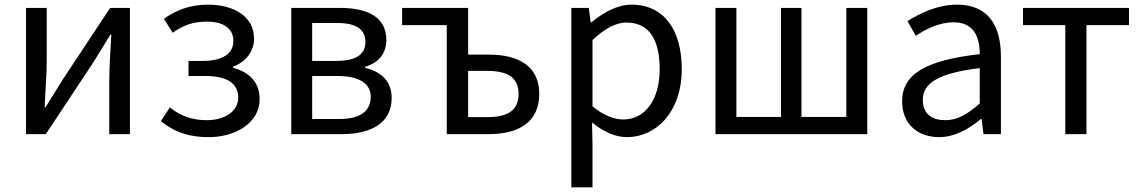

<svg xmlns="http://www.w3.org/2000/svg" viewBox="-20 -577 4905 826"><path d="M92 0H177L383 -311C403 -344 434 -394 455 -428H459C455 -357 450 -284 450 -227V0H539V-543H454L248 -232C228 -199 197 -149 176 -116H172C175 -186 181 -259 181 -316V-543H92Z M878 13C994 13 1097 -49 1097 -150C1097 -227 1047 -269 983 -285V-290C1040 -312 1073 -358 1073 -411C1073 -509 981 -557 876 -557C797 -557 737 -533 685 -496L723 -436C767 -467 808 -484 871 -484C937 -484 984 -457 984 -401C984 -348 940 -315 853 -315H791V-250H866C955 -250 1005 -219 1005 -157C1005 -97 945 -60 870 -60C815 -60 762 -73 711 -115L672 -56C736 -4 802 13 878 13Z M1233 0H1450C1576 0 1665 -47 1665 -156C1665 -233 1612 -271 1551 -285V-290C1607 -306 1642 -345 1642 -405C1642 -504 1561 -543 1442 -543H1233ZM1323 -315V-478H1432C1516 -478 1552 -448 1552 -397C1552 -346 1517 -315 1426 -315ZM1323 -65V-250H1434C1527 -250 1575 -216 1575 -161C1575 -100 1531 -65 1440 -65Z M1902 0H2084C2213 0 2300 -53 2300 -173C2300 -291 2213 -342 2084 -342H1994V-543H1710V-469H1902ZM1994 -73V-272H2075C2167 -272 2211 -242 2211 -173C2211 -104 2167 -73 2075 -73Z M2438 229H2529V45L2527 -50C2576 -10 2628 13 2677 13C2802 13 2913 -94 2913 -280C2913 -447 2837 -557 2697 -557C2634 -557 2573 -521 2524 -481H2521L2513 -543H2438ZM2662 -63C2626 -63 2578 -78 2529 -120V-405C2582 -454 2629 -480 2675 -480C2778 -480 2818 -399 2818 -279C2818 -144 2752 -63 2662 -63Z M3058 0H3711V-543H3621V-74H3428V-543H3340V-74H3148V-543H3058Z M4020 13C4087 13 4148 -22 4200 -65H4203L4211 0H4286V-334C4286 -468 4230 -557 4098 -557C4011 -557 3934 -518 3884 -486L3920 -423C3963 -452 4020 -481 4083 -481C4172 -481 4195 -414 4195 -344C3964 -318 3861 -259 3861 -141C3861 -43 3929 13 4020 13ZM4046 -60C3992 -60 3950 -85 3950 -147C3950 -217 4012 -262 4195 -284V-132C4142 -85 4099 -60 4046 -60Z M4563 0H4654V-469H4837V-543H4381V-469H4563Z"/></svg>

Font: Noto Sans Japanese Regular
Style: Regular
Weight: 400
Designer: Ryoko NISHIZUKA (kana & ideographs); Paul D. Hunt (Latin, Greek & Cyrillic); Wenlong ZHANG (bopomofo); Sandoll Communica
Foundry: Adobe Systems Incorporated
Version: Version 1.000;PS 1;hotconv 1.0.78;makeotf.lib2.5.61930